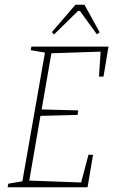

<svg xmlns="http://www.w3.org/2000/svg" viewBox="-20 -787 476 807"><path d="M415 -465H396L403 -570L196 -563L155 -327L309 -323L306 -304L150 -300L103 -28L321 -20L352 -137L371 -136L348 0H12L15 -15L74 -25L169 -566L109 -576L112 -591H436ZM198 -652 297 -767H335L399 -651L387 -643L316 -741H308L207 -642Z"/></svg>

Font: Grenze Thin
Style: Italic
Weight: 250
Italic angle: -10°
Designer: Renata Polastri
Foundry: Omnibus-Type
Version: Version 1.002; ttfautohint (v1.8)